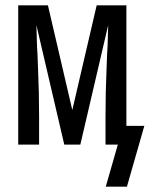

<svg xmlns="http://www.w3.org/2000/svg" viewBox="-20 -540 559 717"><path d="M375 157 420 0H374V-104Q374 -150 375 -195.5Q376 -241 378 -286L380 -338Q382 -365 382.5 -392Q383 -419 384 -446L280 0H220L116 -446Q117 -419 117.5 -392Q118 -365 120 -338L122 -286Q124 -241 125 -195.5Q126 -150 126 -104V0H48V-520H159L250 -129L341 -520H452V-70H519L454 157Z"/></svg>

Font: Iosevka Term
Style: Regular
Weight: 400
Monospace: yes
Designer: Belleve Invis
Foundry: Belleve Invis
Version: Version 30.0.1